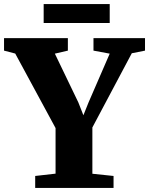

<svg xmlns="http://www.w3.org/2000/svg" viewBox="-42 -932 739 952"><path d="M233.5 -71V-297L33.5 -666.5L-22 -681V-743H294.5V-681L230 -666L346.5 -424L371.5 -360.5L397 -424L502 -666L421.5 -681V-743H677V-681L611.5 -668L416 -300V-70.5L521 -59.5V0H132.5V-59.5ZM502 -912V-818H174.5V-912Z"/></svg>

Font: Merriweather 36pt Black
Style: Regular
Weight: 900
Version: Version 2.100